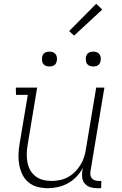

<svg xmlns="http://www.w3.org/2000/svg" viewBox="-20 -980 640 1008"><path d="M231 8Q203 8 176.5 1Q150 -6 129.5 -23Q109 -40 97.5 -64Q86 -88 81 -114.5Q76 -141 77 -169Q78 -197 83 -226L126 -482H64L63 -520H175L125 -219Q121 -196 120.5 -173Q120 -150 124 -128Q128 -106 138.5 -87Q149 -68 166.5 -54.5Q184 -41 206 -35.5Q228 -30 251 -30Q272 -30 294 -34.5Q316 -39 336.5 -50Q357 -61 373.5 -77.5Q390 -94 402 -113.5Q414 -133 421 -154Q428 -175 431 -197L485 -520H528L455 -81Q453 -71 454.5 -61Q456 -51 462 -44Q468 -37 477.5 -33.5Q487 -30 498 -30H512L511 8H491Q472 8 455 3Q438 -2 426.5 -14.5Q415 -27 412 -45Q409 -63 412 -81L415 -98Q401 -73 381 -52Q361 -31 336 -17.5Q311 -4 284 2Q257 8 231 8ZM470 -631Q460 -631 451.5 -634Q443 -637 437.5 -644Q432 -651 431 -660.5Q430 -670 431 -680Q432 -686 435 -692Q438 -698 444 -702Q450 -706 456.5 -707.5Q463 -709 469 -709Q479 -709 487.5 -706Q496 -703 501.5 -696Q507 -689 508.5 -679.5Q510 -670 508 -660Q507 -654 504 -648Q501 -642 495.5 -638Q490 -634 483 -632.5Q476 -631 470 -631ZM240 -631Q230 -631 221.5 -634Q213 -637 207.5 -644Q202 -651 201 -660.5Q200 -670 201 -680Q202 -686 205 -692Q208 -698 214 -702Q220 -706 226.5 -707.5Q233 -709 239 -709Q249 -709 257.5 -706Q266 -703 271.5 -696Q277 -689 278.5 -679.5Q280 -670 278 -660Q277 -654 274 -648Q271 -642 265.5 -638Q260 -634 253 -632.5Q246 -631 240 -631ZM369 -793 343 -817 485 -960 517 -930Z"/></svg>

Font: Iosevka Etoile Extralight
Style: Italic
Weight: 200
Italic angle: -9°
Designer: Belleve Invis
Foundry: Belleve Invis
Version: Version 22.1.2; ttfautohint (v1.8.4)